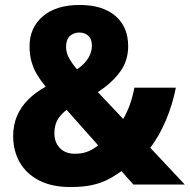

<svg xmlns="http://www.w3.org/2000/svg" viewBox="-20 -743 764 773"><path d="M301 -723Q393 -723 444.5 -679Q496 -635 496 -557Q496 -497 462.5 -452.5Q429 -408 374 -372L476 -264Q491 -289 502.5 -321Q514 -353 521 -390H688Q675 -323 648 -259Q621 -195 585 -148L724 0H517L469 -54Q443 -35 415 -20.5Q387 -6 351 2Q315 10 263 10Q189 10 137.5 -16.5Q86 -43 59.5 -89.5Q33 -136 33 -195Q33 -239 48 -275Q63 -311 92.5 -341Q122 -371 164 -394Q144 -418 129 -443Q114 -468 106.5 -496Q99 -524 99 -557Q99 -631 152 -677Q205 -723 301 -723ZM248 -301Q232 -288 220.5 -273.5Q209 -259 204 -242.5Q199 -226 199 -206Q199 -170 221 -147Q243 -124 281 -124Q313 -124 336 -134Q359 -144 375 -158ZM299 -612Q277 -612 261.5 -598Q246 -584 246 -554Q246 -530 258.5 -508Q271 -486 290 -464Q320 -484 335 -508.5Q350 -533 350 -559Q350 -586 335.5 -599Q321 -612 299 -612Z"/></svg>

Font: Noto Sans Khmer SemiCondensed ExtraBold
Style: Regular
Weight: 800
Width: 4
Designer: Danh Hong and the Monotype Design Team
Foundry: Monotype Imaging Inc.
Version: Version 2.004